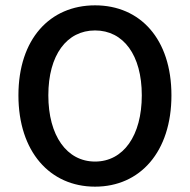

<svg xmlns="http://www.w3.org/2000/svg" viewBox="-20 -687 712 719"><path d="M49 -330C49 -119 167 12 336 12C505 12 622 -119 622 -330C622 -541 505 -667 336 -667C167 -667 49 -541 49 -330ZM511 -330C511 -179 442 -82 336 -82C230 -82 161 -179 161 -330C161 -481 230 -573 336 -573C442 -573 511 -481 511 -330Z"/></svg>

Font: Cambridge Sans Medium
Style: Regular
Weight: 500
Version: Version 2.020;PS 002.020;hotconv 1.0.88;makeotf.lib2.5.64775